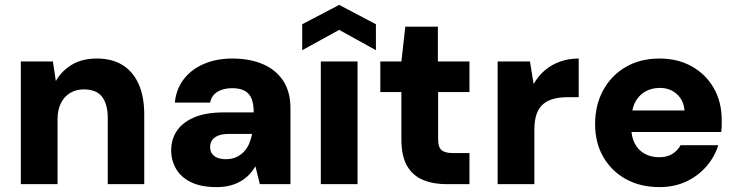

<svg xmlns="http://www.w3.org/2000/svg" viewBox="-20 -752 3012 784"><path d="M65 0V-501H196L208 -421Q231 -462 273 -487.5Q315 -513 375 -513Q438 -513 481 -486Q524 -459 546.5 -408Q569 -357 569 -284V0H420V-270Q420 -326 397 -356.5Q374 -387 322 -387Q291 -387 266.5 -372.5Q242 -358 228.5 -330.5Q215 -303 215 -265V0Z M864 12Q801 12 760 -8Q719 -28 699 -62.5Q679 -97 679 -138Q679 -183 702 -217.5Q725 -252 772.5 -272.5Q820 -293 894 -293H1016Q1016 -327 1007.5 -348.5Q999 -370 979.5 -381Q960 -392 928 -392Q893 -392 868.5 -377.5Q844 -363 838 -333H694Q699 -387 729.5 -427.5Q760 -468 811.5 -490.5Q863 -513 928 -513Q1000 -513 1053.5 -490Q1107 -467 1136.5 -422Q1166 -377 1166 -310V0H1041L1023 -73Q1012 -54 997 -38.5Q982 -23 962 -11.5Q942 0 918 6Q894 12 864 12ZM902 -102Q926 -102 944 -110Q962 -118 975.5 -132Q989 -146 997 -164.5Q1005 -183 1009 -204V-205H912Q887 -205 870.5 -198Q854 -191 846 -179.5Q838 -168 838 -152Q838 -135 846 -124Q854 -113 868.5 -107.5Q883 -102 902 -102Z M1290 0V-501H1440V0ZM1214 -547V-653L1365 -732L1515 -653V-547L1365 -630Z M1803 0Q1749 0 1707 -17.5Q1665 -35 1642 -75Q1619 -115 1619 -184V-376H1533V-501H1619L1635 -643H1768V-501H1897V-376H1769V-182Q1769 -152 1782.5 -139.5Q1796 -127 1829 -127H1897V0Z M2012 0V-501H2144L2159 -409Q2178 -442 2205 -465Q2232 -488 2267 -500.5Q2302 -513 2343 -513V-355H2295Q2266 -355 2241 -348.5Q2216 -342 2198 -327Q2180 -312 2171 -286Q2162 -260 2162 -222V0Z M2673 12Q2595 12 2536 -20.5Q2477 -53 2443.5 -111Q2410 -169 2410 -245Q2410 -323 2443 -383.5Q2476 -444 2535 -478.5Q2594 -513 2673 -513Q2748 -513 2805.5 -480.5Q2863 -448 2895 -391.5Q2927 -335 2927 -262Q2927 -252 2927 -239.5Q2927 -227 2925 -213H2516V-301H2775Q2772 -342 2744 -367.5Q2716 -393 2674 -393Q2641 -393 2614.5 -378Q2588 -363 2573 -333.5Q2558 -304 2558 -258V-228Q2558 -194 2571.5 -167Q2585 -140 2611 -125Q2637 -110 2671 -110Q2704 -110 2725.5 -123.5Q2747 -137 2759 -159H2913Q2898 -111 2864 -72Q2830 -33 2781.5 -10.5Q2733 12 2673 12Z"/></svg>

Font: DM Sans 17pt Black
Style: Regular
Weight: 900
Version: Version 4.004;gftools[0.9.30]